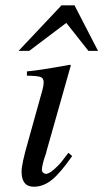

<svg xmlns="http://www.w3.org/2000/svg" viewBox="-20 -690 388 721"><path d="M236.8 -116.2 251 -104Q206.5 -40 174.6 -14.4Q142.6 11.2 106.9 11.2Q61 11.2 61 -45.9Q61 -74.2 85 -157.2L134.8 -335.9Q144 -366.2 144 -380.9Q144 -396 132.8 -400.6Q121.6 -405.3 81.1 -405.8V-421.9Q121.6 -424.8 243.2 -446.8L246.1 -444.8L153.8 -119.1V-117.2Q147.9 -99.6 147 -97.2Q137.2 -65.4 137.2 -51.8Q137.2 -45.9 142.1 -41.5Q147 -37.1 152.8 -37.1Q167 -37.1 194.8 -64.9Q207.5 -76.2 236.8 -116.2ZM259.8 -669.9 348.1 -499H312L229 -604L89.8 -499H49.8L210.9 -669.9Z"/></svg>

Font: Accordance
Style: Italic
Weight: 400
Italic angle: -11°
Version: Version 1.2 (build January 31, 2020) Miklal Software Solutio